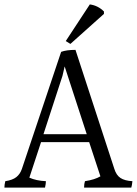

<svg xmlns="http://www.w3.org/2000/svg" viewBox="-23 -948 620 870"><path d="M448 -885 296 -749 275 -762 384 -928Q421 -923 448 -896ZM174 -340H370L270 -647L260 -604ZM358 -98Q358 -115 362 -127Q407 -134 432 -149L381 -304H163L110 -143Q141 -129 185 -127Q185 -116 181 -98H-3Q-3 -111 1 -127Q34 -132 51 -145.5Q68 -159 76 -182L254 -713Q278 -722 319 -722L495 -183Q504 -154 523 -141.5Q542 -129 577 -127Q575 -107 572 -98Z"/></svg>

Font: Halant
Style: Regular
Weight: 400
Designer: Hitesh Malaviya (Devanagari), Satya Rajpurohit (Latin)
Foundry: Indian Type Foundry
Version: Version 1.101;PS 1.0;hotconv 1.0.78;makeotf.lib2.5.61930; tt